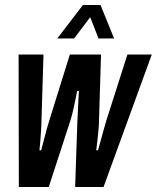

<svg xmlns="http://www.w3.org/2000/svg" viewBox="-20 -744 624 764"><path d="M55 0 54 -527H153L145 -264Q145 -249 143.5 -227Q142 -205 140.5 -183.5Q139 -162 137 -146H144Q149 -164 154.5 -186.5Q160 -209 166 -230Q172 -251 176 -264L258 -527H382L374 -266Q374 -250 372 -228Q370 -206 367.5 -184Q365 -162 363 -146H370Q375 -163 381 -185.5Q387 -208 393 -229Q399 -250 403 -264L487 -527H584L392 0H279L288 -264Q289 -281 290 -302.5Q291 -324 292 -345.5Q293 -367 294 -382H287Q284 -366 279.5 -344Q275 -322 270 -301Q265 -280 260 -264L174 0ZM208 -591 310 -724H380L434 -591H372L324 -714H368L275 -591Z"/></svg>

Font: Archivo ExtraCondensed SemiBold
Style: Italic
Weight: 600
Width: 2
Italic angle: -10°
Designer: Hector Gatti
Foundry: Omnibus-Type
Version: Version 2.001